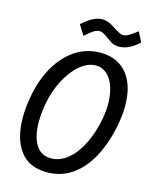

<svg xmlns="http://www.w3.org/2000/svg" viewBox="-135 -1010 871 1108"><g transform="rotate(15 300.0 -456.0)"><path d="M39 -257.5Q39 -315 50.5 -381Q69 -487 114.8 -567Q160.5 -647 227.5 -691Q294.5 -735 376 -735Q445.5 -735 494 -703.2Q542.5 -671.5 567.5 -613Q592.5 -554.5 592.5 -475Q592.5 -426.5 582.5 -369Q563 -259 520 -173.2Q477 -87.5 409.8 -37.8Q342.5 12 254.5 12Q146 12 92.5 -61Q39 -134 39 -257.5ZM487 -376Q494.5 -419.5 494.5 -459Q494.5 -517 479.2 -562Q464 -607 435.8 -632Q407.5 -657 370.5 -657Q322.5 -657 275.8 -618.2Q229 -579.5 194 -512.2Q159 -445 144.5 -364Q134.5 -305.5 134.5 -258Q134.5 -172 165.2 -122Q196 -72 256 -72Q310.5 -72 357.5 -111.5Q404.5 -151 438 -220Q471.5 -289 487 -376ZM391.5 -828.5Q373.5 -841.5 361.5 -847.8Q349.5 -854 340.5 -854Q323 -854 304.8 -843Q286.5 -832 255 -803.5L217.5 -863.5Q254.5 -895.5 282.2 -909.8Q310 -924 338 -924Q354.5 -924 370.8 -918Q387 -912 401 -903.2Q415 -894.5 425 -888Q441.5 -878 453.2 -872.2Q465 -866.5 474 -866.5Q490 -866.5 508.5 -877.8Q527 -889 557 -911.5L587 -852.5Q527 -796 468 -796Q452 -796 439.8 -800Q427.5 -804 418.2 -809.8Q409 -815.5 391.5 -828.5Z"/></g></svg>

Font: JuliaMono
Style: Italic
Weight: 400
Italic angle: -9°
Monospace: yes
Designer: cormullion
Foundry: corm
Version: Version 0.057; ttfautohint (v1.8.4)